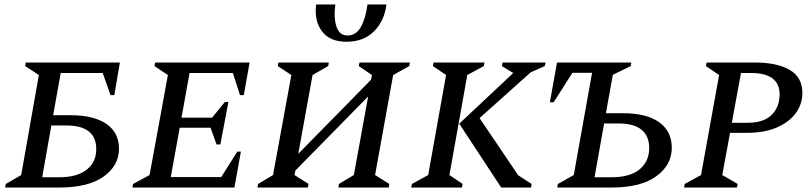

<svg xmlns="http://www.w3.org/2000/svg" viewBox="-20 -840 3636 860"><path d="M95 -560H517L492 -414H475L440 -513H252L218 -324H295Q400 -324 456.5 -285Q513 -246 513 -174Q513 -98 444 -49Q375 0 246 0H3L6 -16L75 -56L154 -504L93 -544ZM169 -46H244Q327 -46 369.5 -81Q412 -116 411 -173Q411 -278 276 -278H210Z M573 0 576 -16 650 -56 732 -504 672 -544 675 -560H1098L1072 -414H1055L1023 -513H829L793 -313H930L987 -383H1003L967 -193H950L923 -268H785L745 -47H971L1043 -161H1059L1030 0Z M1133 0 1136 -16 1203 -56 1285 -504 1224 -544 1227 -560H1453L1450 -544L1380 -504L1316 -151L1642 -483L1646 -504L1587 -544L1590 -560H1816L1813 -544L1741 -504L1660 -56L1724 -16L1721 0H1496L1498 -16L1565 -56L1629 -408L1303 -76L1299 -56L1362 -16L1359 0ZM1396 -820H1482Q1474 -758 1487.5 -719.5Q1501 -681 1536 -681Q1575 -681 1596.5 -719.5Q1618 -758 1626 -820H1711Q1702 -747 1655.5 -700Q1609 -653 1532 -653Q1457 -653 1422 -700Q1387 -747 1396 -820Z M1822 0 1825 -16 1898 -56 1978 -504 1919 -544 1922 -560H2150L2147 -544L2073 -504L1993 -56L2052 -16L2049 0ZM2225 0 2037 -286 2279 -513 2228 -544 2231 -560H2424L2420 -544L2357 -516L2128 -311L2301 -55L2361 -16L2359 0Z M2443 -382 2475 -560H2808L2805 -544L2725 -505L2694 -333H2769Q2876 -333 2932.5 -292.5Q2989 -252 2989 -178Q2989 -101 2919.5 -50.5Q2850 0 2720 0H2476L2479 -16L2550 -56L2632 -514H2544L2460 -382ZM2643 -46H2718Q2803 -46 2845.5 -82Q2888 -118 2888 -177Q2887 -287 2750 -287H2686Z M3044 0 3047 -16 3120 -56 3201 -504 3142 -544 3145 -560H3361Q3460 -560 3517 -527Q3574 -494 3574 -423Q3574 -374 3544.5 -333.5Q3515 -293 3459.5 -269Q3404 -245 3325 -245H3250L3215 -56L3284 -16L3281 0ZM3299 -513 3258 -290H3328Q3401 -290 3436.5 -325.5Q3472 -361 3472 -417Q3472 -466 3439 -489.5Q3406 -513 3346 -513Z"/></svg>

Font: Spectral SC Medium
Style: Italic
Weight: 500
Italic angle: -10°
Designer: Jean-Baptiste Levee
Foundry: Production Type
Version: Version 2.001